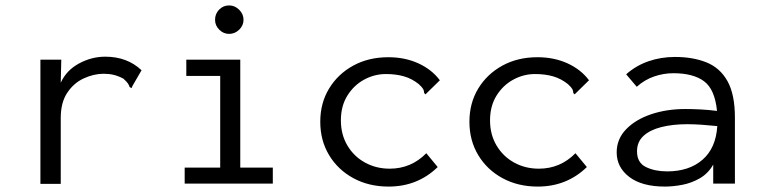

<svg xmlns="http://www.w3.org/2000/svg" viewBox="-20 -677 2790 708"><path d="M129 -457H206L204 -372Q225 -418 271.5 -443Q318 -468 368 -468Q449 -468 502 -418L469 -361L465 -352L458 -356Q456 -363 451.5 -369.5Q447 -376 435 -387Q416 -397 399 -401Q382 -405 362 -405Q326 -405 289 -388Q252 -371 228 -335Q204 -299 204 -242V1H129Z M661 0V-59H792V-397H667V-457H866V-59H986V0ZM825 -552Q804 -552 788.5 -567.5Q773 -583 773 -604Q773 -626 788 -641.5Q803 -657 825 -657Q846 -657 862 -641Q878 -625 878 -604Q878 -583 862 -567.5Q846 -552 825 -552Z M1413 11Q1340 11 1283 -20Q1226 -51 1193.5 -105Q1161 -159 1161 -228Q1161 -297 1193.5 -350.5Q1226 -404 1282.5 -435Q1339 -466 1412 -466Q1473 -466 1522.5 -443.5Q1572 -421 1602 -381L1556 -336L1549 -329L1544 -334Q1544 -342 1540.5 -348.5Q1537 -355 1524 -367Q1499 -387 1469.5 -395.5Q1440 -404 1403 -404Q1361 -404 1323 -383.5Q1285 -363 1261 -324.5Q1237 -286 1237 -233Q1237 -181 1261 -140.5Q1285 -100 1326 -77.5Q1367 -55 1417 -55Q1496 -55 1552 -112L1594 -61Q1520 11 1413 11Z M1963 11Q1890 11 1833 -20Q1776 -51 1743.5 -105Q1711 -159 1711 -228Q1711 -297 1743.5 -350.5Q1776 -404 1832.5 -435Q1889 -466 1962 -466Q2023 -466 2072.5 -443.5Q2122 -421 2152 -381L2106 -336L2099 -329L2094 -334Q2094 -342 2090.5 -348.5Q2087 -355 2074 -367Q2049 -387 2019.5 -395.5Q1990 -404 1953 -404Q1911 -404 1873 -383.5Q1835 -363 1811 -324.5Q1787 -286 1787 -233Q1787 -181 1811 -140.5Q1835 -100 1876 -77.5Q1917 -55 1967 -55Q2046 -55 2102 -112L2144 -61Q2070 11 1963 11Z M2432 11Q2347 11 2300.5 -24.5Q2254 -60 2254 -115Q2254 -164 2288.5 -200Q2323 -236 2380.5 -255.5Q2438 -275 2507 -275Q2533 -275 2562.5 -273.5Q2592 -272 2624 -268Q2616 -348 2576 -377.5Q2536 -407 2463 -407Q2427 -407 2392 -395Q2357 -383 2328 -357L2289 -403Q2325 -435 2371 -451Q2417 -467 2469 -467Q2535 -467 2585 -447Q2635 -427 2662.5 -378Q2690 -329 2690 -243V0H2610V-70Q2591 -37 2560.5 -19.5Q2530 -2 2496 4.5Q2462 11 2432 11ZM2329 -119Q2329 -77 2362 -61Q2395 -45 2440 -45Q2521 -45 2570.5 -88Q2620 -131 2625 -212Q2597 -215 2568 -217Q2539 -219 2514 -219Q2461 -219 2419 -208.5Q2377 -198 2353 -176Q2329 -154 2329 -119Z"/></svg>

Font: Inconsolata SemiExpanded
Style: Regular
Weight: 400
Width: 6
Monospace: yes
Designer: Raph Levien, Cyreal, Brenton Simpson
Foundry: Raph Levien, Cyreal, Google
Version: Version 3.000; ttfautohint (v1.8.2.53-6de2)